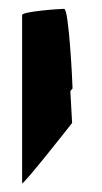

<svg xmlns="http://www.w3.org/2000/svg" viewBox="-20 -614 231 434"><path d="M30 -200C30 -192 143 -336 143 -336C143 -339 141 -372 139 -408C142 -412 144 -414 144 -414C144 -422 136 -594 125 -594C114 -594 30 -588 30 -580Z"/></svg>

Font: Ampere
Style: SCSuCnd
Weight: 400
Version: Version 1